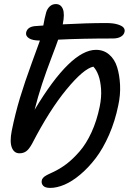

<svg xmlns="http://www.w3.org/2000/svg" viewBox="-20 -752 659 948"><path d="M228 175.8Q203.1 175.8 193.4 165.3Q183.6 154.8 186 140.1Q186.5 135.7 188.2 132.3Q189.9 128.9 193.6 125.2Q197.3 121.6 200 119.4Q202.6 117.2 209 113.8Q215.3 110.4 218.3 108.9Q221.2 107.4 229.7 103.5Q238.3 99.6 241.2 98.1Q275.9 82 307.9 57.9Q339.8 33.7 372.8 -4.2Q405.8 -42 431.9 -98.9Q458 -155.8 472.2 -225.1Q481.9 -272.5 479 -312.5Q476.1 -352.5 466.1 -379.9Q456.1 -407.2 440.9 -422.9Q393.1 -413.1 308.6 -310.8Q224.1 -208.5 138.2 -42Q123 -14.6 109.1 -4.9Q95.2 4.9 76.2 4.9Q49.3 4.9 38.3 -23.7Q27.3 -52.2 38.1 -106.9Q55.2 -190.9 78.6 -268.6Q102.1 -346.2 136.7 -440.7Q171.4 -535.2 176.8 -550.8V-551.8Q140.6 -551.8 123.3 -563Q106 -574.2 108.9 -590.8Q114.7 -619.1 151.9 -623Q158.7 -623.5 172.6 -624.5Q186.5 -625.5 193.8 -626Q200.2 -663.6 208 -690.9Q212.9 -708 225.3 -720Q237.8 -731.9 255.9 -731.9Q280.3 -731.9 290.3 -707.8Q300.3 -683.6 290 -632.8L289.1 -631.8Q409.7 -638.2 504.9 -638.2Q539.6 -638.2 561.3 -631.3Q583 -624.5 590.1 -615.5Q597.2 -606.4 595.2 -596.2Q592.8 -580.6 577.4 -571.3Q562 -562 538.1 -562Q381.3 -562 267.1 -556.2Q260.3 -535.6 234.4 -467.8Q208.5 -399.9 187.7 -337.2Q167 -274.4 150.9 -210Q328.1 -505.9 454.1 -505.9Q492.2 -505.9 519.3 -482.4Q546.4 -459 558.3 -420.4Q570.3 -381.8 572.8 -332.5Q575.2 -283.2 564 -231.9Q548.3 -154.3 518.6 -86.4Q488.8 -18.6 452.9 28.6Q417 75.7 376.7 109.6Q336.4 143.6 298.6 159.7Q260.7 175.8 228 175.8Z"/></svg>

Font: Shantell Sans Irregular Bouncy
Style: Italic
Weight: 400
Italic angle: -11.31°
Designer: Stephen Nixon, Anya Danilova, Shantell Martin
Foundry: Arrow Type
Version: Version 1.006;[9816181b4]